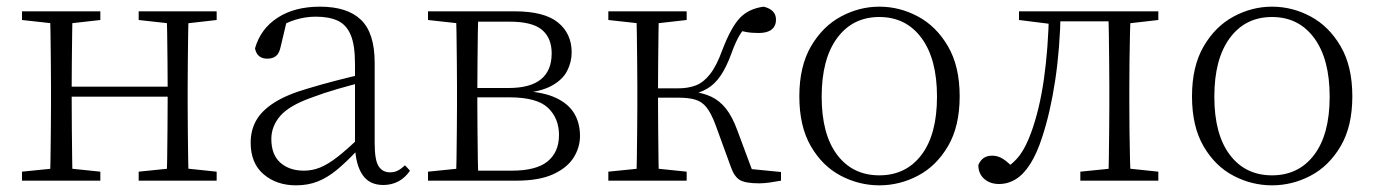

<svg xmlns="http://www.w3.org/2000/svg" viewBox="-20 -542 4129 576"><path d="M130 0Q131 -24 131.5 -64.5Q132 -105 132.5 -148.5Q133 -192 133 -226V-283Q133 -316 132.5 -359.5Q132 -403 131.5 -443.5Q131 -484 130 -508H198Q197 -484 196.5 -443Q196 -402 195.5 -357Q195 -312 195 -275V-256Q195 -207 195.5 -157Q196 -107 196.5 -65.5Q197 -24 198 0ZM479 0Q481 -24 481.5 -65.5Q482 -107 482.5 -157Q483 -207 483 -256V-275Q483 -312 482.5 -357Q482 -402 481.5 -443Q481 -484 479 -508H546Q545 -484 544.5 -443.5Q544 -403 543.5 -359.5Q543 -316 543 -283V-226Q543 -192 543.5 -148.5Q544 -105 544.5 -64.5Q545 -24 546 0ZM46 0V-27L155 -38H175L281 -27V0ZM46 -482V-508H281V-482L175 -470H155ZM396 0V-27L504 -38H525L630 -27V0ZM396 -482V-508H630V-482L525 -470H504ZM163 -252V-282H513V-252Z M868 14Q810 14 771 -19Q732 -52 732 -114Q732 -151 748.5 -180.5Q765 -210 802.5 -234Q840 -258 902 -276Q945 -289 989.5 -300.5Q1034 -312 1074 -321V-297Q1034 -287 992.5 -275Q951 -263 914 -249Q847 -225 820.5 -194Q794 -163 794 -125Q794 -78 821 -54Q848 -30 892 -30Q917 -30 940.5 -39.5Q964 -49 993.5 -72Q1023 -95 1063 -134L1069 -89H1050Q1018 -55 990 -32Q962 -9 933 2.5Q904 14 868 14ZM1130 13Q1088 13 1067.5 -17.5Q1047 -48 1045 -102V-106V-350Q1045 -407 1032 -437.5Q1019 -468 993 -480Q967 -492 927 -492Q897 -492 867 -483Q837 -474 805 -454L841 -482L822 -402Q818 -382 808 -374Q798 -366 782 -366Q751 -366 745 -397Q762 -456 813 -489Q864 -522 940 -522Q1022 -522 1063 -482.5Q1104 -443 1104 -354V-113Q1104 -61 1116 -43Q1128 -25 1150 -25Q1163 -25 1173 -30Q1183 -35 1195 -46L1210 -30Q1195 -8 1174.5 2.5Q1154 13 1130 13Z M1264 0V-27L1373 -38L1381 -30H1515Q1589 -30 1623 -58Q1657 -86 1657 -137Q1657 -187 1624 -218.5Q1591 -250 1508 -250H1381V-278H1506Q1635 -278 1635 -382Q1635 -428 1606 -452.5Q1577 -477 1509 -477H1381L1373 -470L1264 -482V-508H1524Q1613 -508 1654 -474.5Q1695 -441 1695 -385Q1695 -356 1681.5 -329.5Q1668 -303 1635.5 -285Q1603 -267 1546 -262L1549 -269Q1610 -266 1647.5 -248.5Q1685 -231 1702.5 -202Q1720 -173 1720 -134Q1720 -100 1701 -69.5Q1682 -39 1640 -19.5Q1598 0 1528 0ZM1348 0Q1349 -24 1349.5 -64.5Q1350 -105 1350.5 -148.5Q1351 -192 1351 -226V-283Q1351 -316 1350.5 -359.5Q1350 -403 1349.5 -443.5Q1349 -484 1348 -508H1415Q1414 -484 1413.5 -443Q1413 -402 1412.5 -355Q1412 -308 1412 -267V-226Q1412 -192 1412.5 -148.5Q1413 -105 1413.5 -64.5Q1414 -24 1415 0Z M1805 0V-27L1914 -38H1934L2040 -27V0ZM1805 -482V-508H2040V-482L1934 -470H1914ZM1889 0Q1890 -24 1890.5 -64.5Q1891 -105 1891.5 -148.5Q1892 -192 1892 -226V-283Q1892 -316 1891.5 -359.5Q1891 -403 1890.5 -443.5Q1890 -484 1889 -508H1957Q1956 -484 1955.5 -443Q1955 -402 1954.5 -356.5Q1954 -311 1954 -273V-254Q1954 -206 1954.5 -156.5Q1955 -107 1955.5 -65.5Q1956 -24 1957 0ZM2173 -40 2126 -169Q2113 -203 2099.5 -220Q2086 -237 2066 -243Q2046 -249 2015 -249H1922V-277H2014Q2045 -277 2068 -286Q2091 -295 2110.5 -320Q2130 -345 2147 -392Q2173 -460 2199.5 -488Q2226 -516 2271 -522Q2308 -513 2308 -483Q2308 -464 2295 -453.5Q2282 -443 2256 -443Q2234 -443 2218.5 -446Q2203 -449 2188 -453L2233 -479Q2214 -460 2201 -440Q2188 -420 2174 -381Q2159 -340 2141.5 -314.5Q2124 -289 2101.5 -276Q2079 -263 2050 -257V-268Q2088 -264 2113.5 -252Q2139 -240 2158 -216Q2177 -192 2192 -151L2243 -14L2201 -38L2323 -26V0Q2307 3 2289.5 5.5Q2272 8 2258 8Q2216 8 2199.5 -2Q2183 -12 2173 -40Z M2618 14Q2557 14 2502 -15Q2447 -44 2412.5 -103.5Q2378 -163 2378 -253Q2378 -343 2413 -403Q2448 -463 2503 -492.5Q2558 -522 2618 -522Q2679 -522 2734 -492.5Q2789 -463 2824 -403Q2859 -343 2859 -253Q2859 -163 2824 -103.5Q2789 -44 2734 -15Q2679 14 2618 14ZM2618 -16Q2698 -16 2744.5 -77.5Q2791 -139 2791 -252Q2791 -365 2744.5 -428Q2698 -491 2618 -491Q2538 -491 2491.5 -428Q2445 -365 2445 -252Q2445 -139 2491.5 -77.5Q2538 -16 2618 -16Z M2977 10Q2950 10 2932.5 -5.5Q2915 -21 2915 -47Q2921 -61 2931 -68Q2941 -75 2957 -75Q2974 -75 2989.5 -65Q3005 -55 3023 -35V-26H2993V-35Q3021 -52 3039 -76Q3057 -100 3073 -143Q3099 -214 3112 -306.5Q3125 -399 3127 -508H3162Q3160 -396 3145.5 -300.5Q3131 -205 3107 -132Q3091 -82 3071 -50.5Q3051 -19 3027.5 -4.5Q3004 10 2977 10ZM3037 -482V-508H3140V-470H3133ZM3142 -478V-508H3334V-478ZM3221 0V-27L3330 -38H3350L3455 -27V0ZM3305 0Q3306 -24 3306.5 -64.5Q3307 -105 3307.5 -148.5Q3308 -192 3308 -226V-283Q3308 -316 3307.5 -359.5Q3307 -403 3306.5 -443.5Q3306 -484 3305 -508H3372Q3371 -484 3370 -443.5Q3369 -403 3368.5 -359.5Q3368 -316 3368 -283V-226Q3368 -192 3368.5 -148.5Q3369 -105 3370 -64.5Q3371 -24 3372 0ZM3338 -470V-508H3455V-482L3350 -470Z M3796 14Q3735 14 3680 -15Q3625 -44 3590.5 -103.5Q3556 -163 3556 -253Q3556 -343 3591 -403Q3626 -463 3681 -492.5Q3736 -522 3796 -522Q3857 -522 3912 -492.5Q3967 -463 4002 -403Q4037 -343 4037 -253Q4037 -163 4002 -103.5Q3967 -44 3912 -15Q3857 14 3796 14ZM3796 -16Q3876 -16 3922.5 -77.5Q3969 -139 3969 -252Q3969 -365 3922.5 -428Q3876 -491 3796 -491Q3716 -491 3669.5 -428Q3623 -365 3623 -252Q3623 -139 3669.5 -77.5Q3716 -16 3796 -16Z"/></svg>

Font: Noto Serif JP
Style: Regular
Weight: 200
Designer: Ryoko NISHIZUKA 西塚涼子 (kana & ideographs); Frank Grießhammer (Latin, Greek & Cyrillic); Wenlong ZHANG 张文龙 (bopomofo); San
Foundry: Adobe
Version: Version 2.001;hotconv 1.1.0;makeotfexe 2.6.0